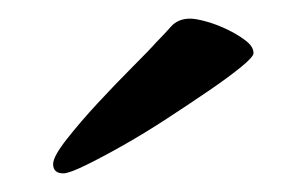

<svg xmlns="http://www.w3.org/2000/svg" viewBox="-20 -673 316 206"><path d="M252 -616Q252 -612 238.5 -601Q225 -590 204.5 -576Q184 -562 159.5 -546Q135 -530 112 -517Q89 -504 71.5 -495.5Q54 -487 48 -487Q37 -487 37 -497Q37 -505 51.5 -523.5Q66 -542 85 -562.5Q104 -583 122.5 -601.5Q141 -620 148 -628Q156 -636 163.5 -644.5Q171 -653 184 -653Q190 -653 201 -650Q212 -647 223.5 -641.5Q235 -636 243.5 -629.5Q252 -623 252 -616Z"/></svg>

Font: Gamine
Style: Bold
Weight: 700
Designer: Tapiwanashe Sebastian Garikayi
Version: Version 1.000